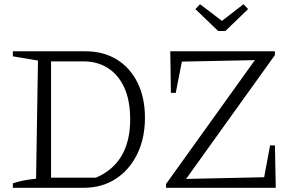

<svg xmlns="http://www.w3.org/2000/svg" viewBox="-20 -890 1395 910"><path d="M384 -647Q470 -647 533.5 -608Q597 -569 632 -498Q667 -427 667 -332Q667 -234 630 -159Q593 -84 528 -42Q463 0 377 0H41V-21Q87 -37 151 -43L160 -603L41 -623V-647ZM435 -48Q597 -118 597 -324Q597 -415 568.5 -476Q540 -537 490.5 -568Q441 -599 377 -599H222V-48ZM767 0V-18L1188 -605L842 -598L813 -450H790L787 -647H1283V-629L862 -42L1232 -50L1260 -201H1283L1287 0ZM1014 -743 906 -847 928 -870 1032 -791 1134 -870 1156 -847 1048 -743Z"/></svg>

Font: Piazzolla SC Light
Style: Regular
Weight: 300
Designer: Juan Pablo del Peral
Foundry: Huerta Tipografica
Version: Version 1.330